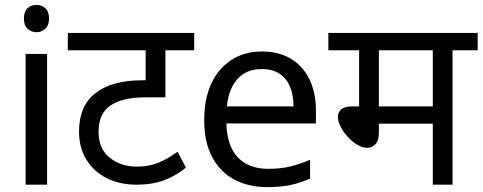

<svg xmlns="http://www.w3.org/2000/svg" viewBox="-20 -757 1978 787"><path d="M173 -536V0H85V-536ZM130 -737Q150 -737 165.5 -723.5Q181 -710 181 -681Q181 -653 165.5 -639Q150 -625 130 -625Q108 -625 93 -639Q78 -653 78 -681Q78 -710 93 -723.5Q108 -737 130 -737Z M776 -551H658V-358H575Q483 -358 433.5 -325Q384 -292 384 -217Q384 -147 430 -110.5Q476 -74 541 -74Q588 -74 626.5 -89Q665 -104 708 -135L742 -70Q702 -37 653.5 -18.5Q605 0 540 0Q471 0 418 -26.5Q365 -53 334.5 -102Q304 -151 304 -218Q304 -323 371.5 -375.5Q439 -428 564 -428H606L577 -404V-551H258V-622H776Z M1054 -546Q1123 -546 1172.5 -516Q1222 -486 1248.5 -431.5Q1275 -377 1275 -304V-251H908Q910 -160 954.5 -112.5Q999 -65 1079 -65Q1130 -65 1169.5 -74.5Q1209 -84 1251 -102V-25Q1210 -7 1170 1.5Q1130 10 1075 10Q999 10 940.5 -21Q882 -52 849.5 -113.5Q817 -175 817 -264Q817 -352 846.5 -415Q876 -478 929.5 -512Q983 -546 1054 -546ZM1053 -474Q990 -474 953.5 -433.5Q917 -393 910 -321H1183Q1183 -367 1169 -401Q1155 -435 1126.5 -454.5Q1098 -474 1053 -474Z M1835 -551V0H1754V-250H1533V-213Q1533 -180 1518.5 -165.5Q1504 -151 1485 -151Q1466 -151 1445 -163.5Q1424 -176 1406 -195.5Q1388 -215 1376.5 -237Q1365 -259 1365 -278Q1365 -296 1378.5 -308.5Q1392 -321 1426 -321H1452V-551H1326V-622H1938V-551ZM1754 -551H1533V-321H1754Z"/></svg>

Font: hindi25
Style: Book
Weight: 400
Designer: Jelle Bosma - Monotype Design Team
Foundry: Monotype Imaging Inc.
Version: Version 2.003